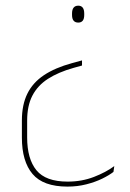

<svg xmlns="http://www.w3.org/2000/svg" viewBox="-20 -512 470 693"><path d="M276 -294V-275.5L245.5 -267Q190.5 -251.5 153.2 -227.5Q116 -203.5 97 -167Q78 -130.5 78 -77V-16Q78 61.5 111.5 102.5Q145 143.5 224 143.5Q275.5 143.5 319.2 126.5Q363 109.5 392.5 87.5L389.5 108.5Q374 120.5 349 132.8Q324 145 292 153.2Q260 161.5 223.5 161.5Q136 161.5 97.5 116Q59 70.5 59 -15.5V-77Q59 -134 78.8 -174Q98.5 -214 138.8 -240.8Q179 -267.5 239.5 -284ZM262.5 -491.5Q273 -491.5 278.5 -484.5Q284 -477.5 284 -463V-458Q284 -444 278.5 -437.2Q273 -430.5 262.5 -430.5Q251.5 -430.5 245.8 -437.2Q240 -444 240 -458V-463Q240 -477.5 245.8 -484.5Q251.5 -491.5 262.5 -491.5Z"/></svg>

Font: Anek Telugu Thin
Style: Regular
Weight: 250
Version: Version 1.003